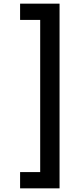

<svg xmlns="http://www.w3.org/2000/svg" viewBox="-20 -872 436 1051"><path d="M90 159H306V-852H90V-763H200V70H90Z"/></svg>

Font: Finlandica Medium
Style: Regular
Weight: 500
Designer: Niklas Ekholm, Juho Hiilivirta, Jaakko Suomalainen
Foundry: Helsinki Type Studio
Version: Version 2.000;Glyphs 3.2 (3202)